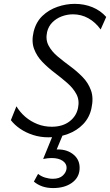

<svg xmlns="http://www.w3.org/2000/svg" viewBox="-20 -687 559 975"><path d="M225.9 10.3Q184.8 10.3 148 -1.5Q111.3 -13.3 82.4 -33.1Q53.5 -52.9 35.2 -76.8L63.4 -147.2Q81.3 -117.3 108.5 -93.8Q135.8 -70.4 170 -56.9Q204.1 -43.4 242.7 -43.4Q297 -43.4 332.2 -69.8Q367.5 -96.3 376.1 -138.1Q384.4 -177.8 368.3 -208.3Q352.3 -238.7 322.1 -265.1Q291.9 -291.5 257.9 -317.2Q223.8 -343 195.3 -372.4Q166.7 -401.8 152.9 -439.1Q139.1 -476.5 150.7 -525.6Q163 -575.5 195.4 -606.3Q227.8 -637.2 271.6 -652.3Q315.4 -667.4 359.4 -667.4Q408 -667.4 449.4 -650.4Q490.7 -633.5 519.4 -600.9L491.1 -537.3Q464.9 -574.1 428.8 -594.2Q392.7 -614.3 350.6 -614.3Q321.2 -614.3 293.3 -603.8Q265.5 -593.3 245.7 -573.2Q225.9 -553.2 219.1 -524.3Q210.7 -485.7 226.5 -455.9Q242.2 -426.1 272 -401Q301.9 -375.8 336 -350.8Q370.1 -325.8 399.1 -296.2Q428.2 -266.6 442 -228.1Q455.9 -189.6 444.4 -137Q434.2 -89.7 402.4 -56.6Q370.6 -23.5 325 -6.6Q279.4 10.3 225.9 10.3ZM248.3 0H297.8L258.9 93.5L223.4 81.3Q232.9 76.2 246.1 74Q259.3 71.9 274.4 71.9Q323.2 71.9 355.1 99.5Q387.1 127.1 384.1 172.7Q381.3 216 344.3 242Q307.3 268 249.7 268Q219.4 268 195.2 259.6Q171 251.2 152 235.2L173.3 196.1Q188.2 208.2 208.4 214.6Q228.7 220.9 248.6 220.9Q281.9 220.9 299.5 204Q317.1 187.1 318.2 166.7Q319.3 144.6 298.7 130Q278 115.5 241.9 115.5Q233.1 115.5 221.8 116.7Q210.6 118 199.1 120.3Z"/></svg>

Font: Ysabeau
Style: Bold Italic
Weight: 700
Italic angle: -12°
Designer: Christian Thalmann (Catharsis Fonts)
Version: Version 2.002